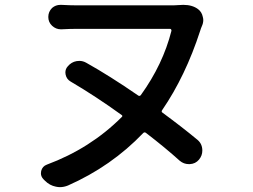

<svg xmlns="http://www.w3.org/2000/svg" viewBox="-20 -730 1040 790"><path d="M793 -154.3Q812.5 -137.7 812.5 -110.4Q812.5 -89.8 798.8 -73.2Q784.2 -55.7 760.7 -54.7Q758.8 -54.7 756.8 -54.7Q736.3 -54.7 719.7 -68.4Q660.2 -122.1 580.1 -183.6Q574.2 -187.5 569.3 -182.6Q438.5 -45.9 259.8 33.2Q243.2 40 226.6 40Q218.8 40 210 38.1Q184.6 33.2 165 13.7L158.2 6.8Q148.4 -3.9 148.4 -16.6Q148.4 -21.5 149.4 -26.4Q154.3 -45.9 172.9 -52.7Q351.6 -119.1 480.5 -248Q486.3 -252.9 480.5 -256.8Q372.1 -335 270.5 -394.5Q253.9 -404.3 250 -422.9Q249 -427.7 249 -431.6Q249 -446.3 258.8 -457Q273.4 -474.6 294.9 -478.5Q300.8 -479.5 306.6 -479.5Q321.3 -479.5 335 -471.7Q429.7 -418.9 548.8 -336.9Q554.7 -333 559.6 -338.9Q650.4 -464.8 685.5 -603.5Q685.5 -606.4 684.1 -608.9Q682.6 -611.3 679.7 -611.3H295.9Q268.6 -611.3 232.4 -609.4Q231.4 -609.4 230.5 -609.4Q210 -609.4 194.3 -624Q178.7 -638.7 178.7 -660.2Q178.7 -681.6 194.3 -697.3Q209 -710 228.5 -710Q230.5 -710 232.4 -710Q269.5 -708 295.9 -708H694.3Q703.1 -708 712.9 -709Q723.6 -710 734.4 -710Q771.5 -710 794.9 -692.4Q810.5 -680.7 814.5 -660.2Q816.4 -653.3 816.4 -647.5Q816.4 -634.8 810.5 -622.1Q806.6 -613.3 803.7 -603.5Q743.2 -417 647.5 -277.3Q642.6 -270.5 648.4 -266.6Q729.5 -207 793 -154.3Z"/></svg>

Font: Gen Jyuu Gothic Medium
Style: Regular
Weight: 500
Designer: [Source Han Sans]
Ryoko NISHIZUKA  (kana & ideographs); Paul D. Hunt (Latin, Greek & Cyrillic); Wenlong ZHANG  (bopomofo
Version: Version 1.002.20150607